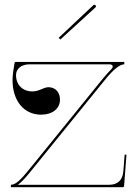

<svg xmlns="http://www.w3.org/2000/svg" viewBox="-20 -777 570 797"><path d="M223.5 -620 230.5 -613 377 -747C380 -750 377.5 -754 376 -755.5C374.5 -757 370.5 -758.5 367.5 -755.5ZM45.5 -520C42.5 -520 40.5 -517.5 40.5 -515.5C36.5 -493 32 -466.5 32 -444.5C32 -358.5 79.5 -301 150.5 -301C197.5 -301 229 -326 229 -363.5C229 -394.5 209.5 -415 181 -415C161 -415 143 -397.5 115 -397.5C74 -397.5 46.5 -424.5 46.5 -465.5C46.5 -492 69 -510 102.5 -510H434C442.5 -510 448 -506.5 448 -501C448 -497.5 445.5 -493 441 -488.5C430.5 -478 419 -465.5 406.5 -450L103 -76C69 -34 46.5 -10 25.5 -10L25 0H490C492 0 495 -1.5 495 -4.5L505 -134.5L497.5 -135.5L492 -65.5C489 -29 468 -10 433.5 -10H54C72 -22.5 89.5 -43.5 111 -70L414.5 -444C449.5 -487.5 476.5 -510 496 -510V-520Z"/></svg>

Font: ZnikomitNo24
Style: Regular
Weight: 500
Designer: gluk
Foundry: gluk
Version: Version 0.55